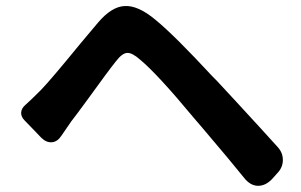

<svg xmlns="http://www.w3.org/2000/svg" viewBox="-20 -673 996 635"><path d="M788 -84Q743 -140 652 -247Q631 -271 622 -282Q500 -429 443 -476Q417 -499 400.5 -498Q384 -497 364 -471Q339 -440 269 -343Q231 -291 216 -272L183 -224Q170 -204 151.5 -202.5Q133 -201 116 -218L94 -241L62 -274Q49 -287 50 -301Q51 -315 64 -326Q81 -341 116 -376Q148 -409 246 -529Q285 -576 304 -598Q349 -651 392 -653Q437 -656 496 -606Q558 -555 683 -420Q692 -411 696 -407Q715 -387 760 -338Q855 -235 899 -186Q916 -167 915.5 -142.5Q915 -118 896 -99L880 -81Q858 -58 833 -58.5Q808 -59 788 -84Z"/></svg>

Font: GenSenRounded JP B
Style: Regular
Weight: 700
Version: Version 1.501;PS 1;hotconv 16.6.51;makeotf.lib2.5.65220